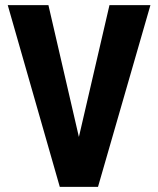

<svg xmlns="http://www.w3.org/2000/svg" viewBox="-20 -731 618 751"><path d="M288.6 -195.3 408.2 -710.9H568.4L363.3 0H213.9L10.3 -710.9H169.4Z"/></svg>

Font: RobotoCondensed-Bold
Style: Bold
Weight: 700
Designer: Google
Version: Version 2.001240; 2014